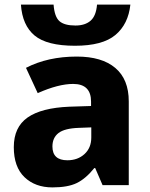

<svg xmlns="http://www.w3.org/2000/svg" viewBox="-20 -805 651 835"><path d="M540 -364V0H426L394 -74H390Q353 -28 314 -9Q275 10 208 10Q133 10 86.5 -34.5Q40 -79 40 -165Q40 -252 100 -294Q160 -336 282 -341L376 -344V-363Q376 -440 298 -440Q234 -440 144 -400L93 -510Q188 -559 314 -559Q423 -559 481.5 -509.5Q540 -460 540 -364ZM324 -249Q261 -247 234.5 -226.5Q208 -206 208 -168Q208 -108 273 -108Q318 -108 347.5 -135Q377 -162 377 -207V-251ZM306 -606Q184 -606 130.5 -650.5Q77 -695 71 -785H213Q217 -732 238.5 -713Q260 -694 308 -694Q350 -694 374 -715Q398 -736 402 -785H547Q538 -700 482 -653Q426 -606 306 -606Z"/></svg>

Font: Noto Sans UI ExtraBold
Style: Regular
Weight: 800
Designer: Monotype Design Team
Foundry: Monotype Imaging Inc.
Version: Version 1.001